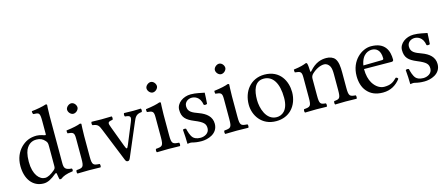

<svg xmlns="http://www.w3.org/2000/svg" viewBox="-47 -1240 4182 1793"><g transform="rotate(-15 2044.5 -343.0)"><path d="M345 -124C345 -105 343.1 -97.2 329 -85C292 -53 260 -37 235 -37C181 -37 125 -96 125 -221C125 -293 139 -333 154 -354C185 -401 227 -404 247 -404C283 -404 308 -391 328 -368C342 -352 345 -345 345 -314ZM334 -50.3C338.8 -54.2 348.3 -56 349 -49C351.5 -24.5 360 10 360 10C368 13 373 12.5 379 10C401 -8 436 -23 497 -30C503 -36 503 -51 497 -57C433 -62 424 -81 424 -130V-583C424 -648 428 -688 428 -688C428 -695 424 -698 415 -698C390 -688 315 -674 275 -671C273 -663 275 -647 281 -641C333 -638 345 -643 345 -559V-431C345 -424 343 -422 336 -422C332 -422 291 -439 258 -439C192 -439 148 -417 108 -379C65 -336 39 -277 39 -203C39 -80 101 10 209 10C248 10 285 -10 334 -50.3Z M596 -599C596 -573 620 -547 644 -547C672 -547 696 -573.9 696 -595C696 -619 675 -647 648 -647C624 -647 596 -623 596 -599ZM687 -122V-321.3C687 -371 691 -435 691 -435C691 -439 686 -442 678 -442C649.5 -431 610 -422 541 -413C539 -407 541 -391 543 -385C597.5 -379.9 608 -374 608 -317V-122C608 -39 597 -36 536 -31C530 -25 530 -4 536 2C569 1 608 0 648 0C688 0 726 1 759 2C765 -4 765 -25 759 -31C698 -35 687 -39 687 -122Z M1102 -398C1156 -394 1161.6 -381.8 1140.7 -331L1060 -135C1043.8 -95.5 1038.6 -96.2 1023 -138L950.9 -331C933 -379 928.7 -391 982 -398C988 -404 988 -425 982 -431C949 -430 914 -429 881 -429C848 -429 818 -430 788 -431C782 -425 782 -404 788 -398C841 -391.7 848 -375.6 868.4 -325L996 -9C1002 6 1008 12 1021 12C1031 12 1037.9 5.6 1045 -11L1178.4 -324C1197.1 -367.9 1208 -393 1264 -398C1270 -404 1270 -425 1264 -431C1244 -430 1220 -429 1194 -429C1161 -429 1127 -430 1102 -431C1096 -425 1096 -404 1102 -398Z M1364 -599C1364 -573 1388 -547 1412 -547C1440 -547 1464 -573.9 1464 -595C1464 -619 1443 -647 1416 -647C1392 -647 1364 -623 1364 -599ZM1455 -122V-321.3C1455 -371 1459 -435 1459 -435C1459 -439 1454 -442 1446 -442C1417.5 -431 1378 -422 1309 -413C1307 -407 1309 -391 1311 -385C1365.5 -379.9 1376 -374 1376 -317V-122C1376 -39 1365 -36 1304 -31C1298 -25 1298 -4 1304 2C1337 1 1376 0 1416 0C1456 0 1494 1 1527 2C1533 -4 1533 -25 1527 -31C1466 -35 1455 -39 1455 -122Z M1593 -138C1597 -89 1600 -42 1600 0C1610 -2 1620 -3 1625 -3C1632 -3 1638 -3 1645 -1C1672 6 1699 10 1736 10C1792 10 1895 -17 1895 -116C1895 -184.3 1846 -224 1778 -249.2C1717.8 -271.5 1678 -287 1678 -342C1678 -383 1714 -406 1748 -406C1770 -406 1828 -398 1841 -313C1847 -307 1867 -308 1873 -314C1876 -350 1878 -387 1879 -420C1848 -425 1800 -439 1748 -439C1674 -439 1607 -391 1607 -327C1607 -254 1640 -223 1717 -191C1800 -157 1819 -136 1819 -93C1819 -44 1771 -23 1734 -23C1695 -23 1673.3 -36.3 1663 -47C1641 -70 1630 -114 1624 -139C1618 -145 1599 -144 1593 -138Z M2025 -599C2025 -573 2049 -547 2073 -547C2101 -547 2125 -573.9 2125 -595C2125 -619 2104 -647 2077 -647C2053 -647 2025 -623 2025 -599ZM2116 -122V-321.3C2116 -371 2120 -435 2120 -435C2120 -439 2115 -442 2107 -442C2078.5 -431 2039 -422 1970 -413C1968 -407 1970 -391 1972 -385C2026.5 -379.9 2037 -374 2037 -317V-122C2037 -39 2026 -36 1965 -31C1959 -25 1959 -4 1965 2C1998 1 2037 0 2077 0C2117 0 2155 1 2188 2C2194 -4 2194 -25 2188 -31C2127 -35 2116 -39 2116 -122Z M2247 -205C2247 -103 2315 10 2457 10C2521.4 10 2569.8 -12.7 2603.9 -46C2648.7 -89.8 2669 -152.7 2669 -214C2669 -318 2612 -439 2459 -439C2393.2 -439 2338.9 -412 2302.3 -369C2266 -326.4 2247 -268.2 2247 -205ZM2444 -404C2530 -404 2583 -326 2583 -182C2583 -56 2518 -25 2471 -25C2367 -25 2333 -151 2333 -228C2333 -315 2354 -404 2444 -404Z M2894 -358C2887.9 -351 2882.3 -348.6 2882 -358C2881 -385 2878.7 -423.7 2874 -434C2871.9 -438.6 2870 -442 2862 -442C2834 -431 2808 -422 2739 -413C2737 -407 2739 -391 2741 -385C2795 -380 2806 -375 2806 -317V-122C2806 -40 2796 -36 2736 -31C2730 -25 2730 -4 2736 2C2766 1 2806 0 2846 0C2886 0 2916 1 2946 2C2952 -4 2952 -25 2946 -31C2895 -36 2885 -40 2885 -122V-286C2885 -307 2894 -319 2902 -328C2940 -365 2985 -387 3024 -387C3044 -387 3065 -374 3077 -351C3087 -331 3089 -304 3089 -274V-122C3089 -40 3079 -36 3027 -31C3022 -25 3022 -4 3027 2C3057 1 3089 0 3129 0C3169 0 3205 1 3235 2C3240 -4 3240 -25 3235 -31C3179 -36 3168 -40 3168 -122V-271C3168 -326 3164 -374 3141 -405C3124 -427 3093 -439 3058 -439C3009 -439 2953.3 -426 2894 -358Z M3376 -282C3395 -395 3465 -404 3489 -404C3527 -404 3572 -383 3572 -299C3572 -290 3568 -285.2 3557 -285ZM3638 -93C3601 -55 3572 -39 3514 -39C3478 -39 3436 -60 3405 -111C3385 -144 3373 -190 3373 -248L3639 -246C3651 -246 3658 -252 3658 -263C3658 -347 3628 -437 3489 -437C3402 -437 3289 -354 3289 -202C3289 -146 3303 -92 3336 -54C3370 -14 3417 10 3489 10C3565 10 3619 -25 3659 -77C3656 -87 3650 -92 3638 -93Z M3747 -138C3751 -89 3754 -42 3754 0C3764 -2 3774 -3 3779 -3C3786 -3 3792 -3 3799 -1C3826 6 3853 10 3890 10C3946 10 4049 -17 4049 -116C4049 -184.3 4000 -224 3932 -249.2C3871.8 -271.5 3832 -287 3832 -342C3832 -383 3868 -406 3902 -406C3924 -406 3982 -398 3995 -313C4001 -307 4021 -308 4027 -314C4030 -350 4032 -387 4033 -420C4002 -425 3954 -439 3902 -439C3828 -439 3761 -391 3761 -327C3761 -254 3794 -223 3871 -191C3954 -157 3973 -136 3973 -93C3973 -44 3925 -23 3888 -23C3849 -23 3827.3 -36.3 3817 -47C3795 -70 3784 -114 3778 -139C3772 -145 3753 -144 3747 -138Z"/></g></svg>

Font: Libertinus Serif
Style: Regular
Weight: 400
Designer: Philipp H. Poll
Foundry: Khaled Hosny
Version: Version 6.2